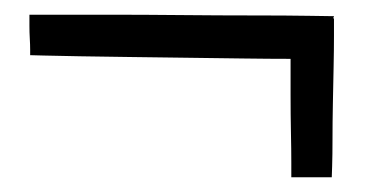

<svg xmlns="http://www.w3.org/2000/svg" viewBox="-20 -492 511 261"><path d="M434 -467H433Q433 -468 433.5 -468.5Q434 -469 434 -470Q431 -470 400 -470.5Q369 -471 324 -471Q279 -471 227 -471.5Q175 -472 130 -472Q85 -472 54 -472Q23 -472 20 -472Q20 -466 20 -457Q20 -448 20.5 -439.5Q21 -431 21 -424.5Q21 -418 21 -417Q21 -417 39.5 -416.5Q58 -416 88.5 -415.5Q119 -415 157 -414.5Q195 -414 234 -413.5Q273 -413 310 -412.5Q347 -412 375 -412Q375 -390 375 -363Q375 -336 375.5 -312Q376 -288 376 -271Q376 -254 376 -251H431Q431 -251 431.5 -266Q432 -281 432 -303Q432 -325 432.5 -351Q433 -377 433.5 -401Q434 -425 434 -443Q434 -461 434 -467Z"/></svg>

Font: Londrina Solid Thin
Style: Regular
Weight: 250
Designer: Marcelo Magalhaes
Foundry: Marcelo Magalhães
Version: Version 1.002